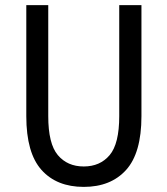

<svg xmlns="http://www.w3.org/2000/svg" viewBox="-20 -720 656 752"><path d="M83 -265V-700H169V-265Q169 -157 206.5 -112.5Q244 -68 308 -68Q372 -68 409.5 -112.5Q447 -157 447 -265V-700H534V-265Q534 -121 474 -54.5Q414 12 308 12Q202 12 142.5 -54.5Q83 -121 83 -265Z"/></svg>

Font: Overpass Mono
Style: Regular
Weight: 400
Monospace: yes
Designer: Delve Withrington, Dave Bailey
Foundry: Delve Fonts
Version: Version 1.000;DELV;Overpass